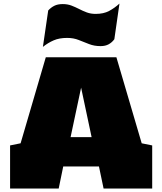

<svg xmlns="http://www.w3.org/2000/svg" viewBox="-20 -1077 927 1097"><path d="M37.6 0V-246.1L97.7 -258.3L241.7 -750H645L789.6 -258.3L849.6 -246.1V0H571.8L545.4 -126H341.3L315.4 0ZM383.3 -293.5H503.4L443.4 -576.2ZM225.1 -809.1 255.4 -1017.1Q271 -1034.2 290.3 -1043.9Q309.6 -1053.7 338.4 -1053.7Q365.7 -1053.7 388.2 -1045.2Q410.6 -1036.6 431.9 -1025.6Q453.1 -1014.6 475.8 -1006.1Q498.5 -997.6 526.4 -997.6Q571.8 -997.6 603 -1014.2Q634.3 -1030.8 662.6 -1056.6L633.3 -853Q620.6 -835 601.3 -824.2Q582 -813.5 554.7 -813.5Q518.6 -813.5 488.8 -825.2Q459 -836.9 429.4 -848.6Q399.9 -860.4 363.3 -860.4Q318.8 -860.4 286.6 -846.4Q254.4 -832.5 225.1 -809.1Z"/></svg>

Font: Holtwood One SC
Style: Regular
Weight: 400
Designer: Vernon Adams
Foundry: Vernon Adams
Version: Version 1.100; ttfautohint (v1.8.4.7-5d5b)